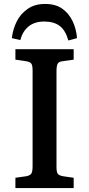

<svg xmlns="http://www.w3.org/2000/svg" viewBox="-20 -952 451 972"><path d="M58 0V-52L114 -60Q133 -64 139 -74Q145 -84 145 -111V-595Q145 -621 138.5 -630Q132 -639 112 -642L58 -650V-703H353V-650L296 -642Q278 -640 272 -629.5Q266 -619 266 -591V-107Q266 -82 272 -73Q278 -64 298 -60L353 -52V0ZM208 -932Q261 -932 294.5 -908.5Q328 -885 347 -846Q366 -807 370 -759L326 -747Q312 -798 282.5 -820.5Q253 -843 204 -843Q155 -843 124.5 -818Q94 -793 83 -749L40 -759Q45 -804 64.5 -843Q84 -882 120 -907Q156 -932 208 -932Z"/></svg>

Font: Literata 18pt Medium
Style: Regular
Weight: 500
Designer: Latin by Veronika Burian and Jose Scaglione. Greek by Irene Vlachou. Cyrillic by Vera Evstafieva.
Foundry: TypeTogether
Version: Version 3.103;gftools[0.9.29]